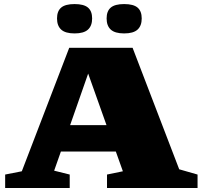

<svg xmlns="http://www.w3.org/2000/svg" viewBox="-20 -948 1020 968"><path d="M883.5 -94.5 976 -68V0H519.5V-68L599.5 -84.5L564 -184H287L253 -87.5L331.5 -68V0H6V-68L90 -84.5L329 -707H648.5ZM333.5 -317H517L424.5 -577ZM356 -779.5Q309.5 -779.5 288.5 -798.8Q267.5 -818 267.5 -855Q267.5 -892 288.5 -909.8Q309.5 -927.5 356 -927.5Q402.5 -927.5 423.5 -909.8Q444.5 -892 444.5 -855Q444.5 -818 423.5 -798.8Q402.5 -779.5 356 -779.5ZM606 -779.5Q559.5 -779.5 538.5 -798.8Q517.5 -818 517.5 -855Q517.5 -892 538.5 -909.8Q559.5 -927.5 606 -927.5Q652.5 -927.5 673.5 -909.8Q694.5 -892 694.5 -855Q694.5 -818 673.5 -798.8Q652.5 -779.5 606 -779.5Z"/></svg>

Font: Newsreader Caption ExtraBold
Style: Regular
Weight: 800
Designer: Hugues Gentile
Foundry: Production Type
Version: Version 1.001